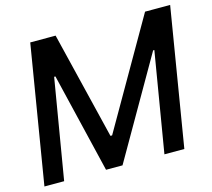

<svg xmlns="http://www.w3.org/2000/svg" viewBox="-104 -853 1080 978"><g transform="rotate(-15 436.0 -364.0)"><path d="M133.8 -727.5H267.6L405.3 -162.1H414.1L739.3 -727.5H871.6L751.5 0H646.5L734.4 -526.4H728L425.8 -1H338.9L212.9 -526.9H206.1L117.7 0H13.7Z"/></g></svg>

Font: Inter Tight Medium
Style: Italic
Weight: 500
Italic angle: -9.39999°
Designer: Rasmus Andersson
Foundry: rsms
Version: Version 3.004